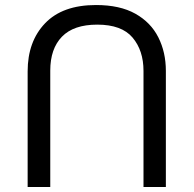

<svg xmlns="http://www.w3.org/2000/svg" viewBox="-20 -734 771 764"><path d="M640 -452Q640 -526 610 -585.5Q580 -645 518.5 -679.5Q457 -714 362 -714Q229 -714 159.5 -641.5Q90 -569 90 -450V10H180V-453Q180 -540 226.5 -588Q273 -636 367 -636Q464 -636 507.5 -584.5Q551 -533 551 -452V10H640Z"/></svg>

Font: hexkorean15
Style: Book
Weight: 400
Designer: Jelle Bosma - Monotype Design Team
Foundry: Monotype Imaging Inc.
Version: Version 2.003